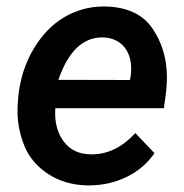

<svg xmlns="http://www.w3.org/2000/svg" viewBox="-20 -558 565 588"><path d="M247.1 9.8C248.5 9.8 250 9.8 251.5 9.8C293 9.8 331.1 1.5 366.7 -15.6C402.3 -32.7 431.2 -57.1 453.1 -88.9L394.5 -150.4C354 -106.9 310.1 -85.4 262.2 -85.4C260.3 -85.4 258.8 -85.4 256.8 -85.4C222.2 -85.9 195.3 -98.6 176.8 -122.6C158.2 -146.5 148.9 -175.8 148.9 -210.9C148.9 -215.8 148.9 -221.2 149.4 -226.6H481.9L488.8 -277.3C490.2 -292.5 491.2 -307.1 491.2 -321.3C491.2 -378.4 476.1 -428.2 446.3 -471.7C416.5 -514.6 368.7 -536.6 302.7 -538.1C300.8 -538.1 298.8 -538.1 296.9 -538.1C254.9 -538.1 214.8 -527.3 177.7 -505.9C140.1 -483.9 108.9 -451.7 83.5 -409.2C57.6 -366.2 42 -317.9 36.1 -264.2L34.7 -244.1C33.7 -234.9 33.7 -226.1 33.7 -216.8C33.7 -180.2 41 -144.5 55.2 -109.9C69.8 -75.2 94.2 -46.9 127.9 -24.9C161.6 -2.9 201.2 8.8 247.1 9.8ZM296.4 -443.4C342.8 -441.4 373 -413.6 380.4 -367.2C381.3 -360.4 381.8 -354 381.8 -347.2C381.8 -339.4 381.3 -331.5 379.9 -323.2L377.9 -313L158.7 -313.5C188.5 -399.9 233.4 -443.4 292.5 -443.4C293.9 -443.4 294.9 -443.4 296.4 -443.4Z"/></svg>

Font: Roboto Medium
Style: Italic
Weight: 500
Italic angle: -12°
Designer: Google
Version: Version 2.137; 2017